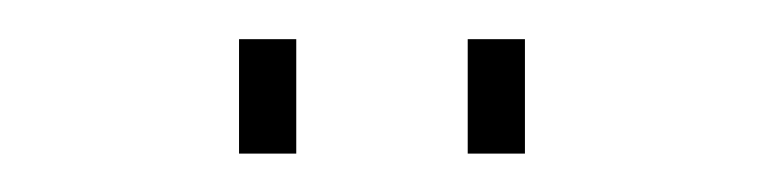

<svg xmlns="http://www.w3.org/2000/svg" viewBox="-20 -997 398 100"><path d="M134.3 -917H104.5V-976.6H134.3ZM253.4 -917H223.6V-976.6H253.4Z"/></svg>

Font: Ignotum
Style: Regular
Weight: 400
Designer: GGBot
Version: 0.10